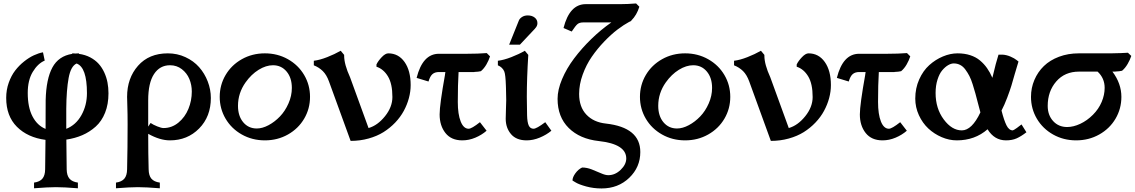

<svg xmlns="http://www.w3.org/2000/svg" viewBox="-20 -793 6431 1088"><path d="M223.6 -496.6 233.4 -449.7Q194.3 -433.1 165.8 -386Q137.2 -338.9 137.2 -266.1Q137.2 -184.6 164.3 -133.1Q191.4 -81.5 238.3 -62.5Q238.3 -94.7 238.5 -150.4Q238.8 -206.1 238.8 -225.6Q241.7 -345.7 276.9 -410.6Q312 -475.6 389.2 -487.8V-490.7Q396 -490.7 408.7 -489.7Q420.4 -490.7 427.2 -490.7V-487.8Q462.9 -482.9 491.5 -467.8Q520 -452.6 539.1 -431.4Q558.1 -410.2 570.8 -382.6Q583.5 -355 589.1 -325.7Q594.7 -296.4 594.7 -264.2Q594.7 -202.1 575.4 -154.1Q556.2 -106 522 -75.4Q487.8 -44.9 446.5 -27.1Q405.3 -9.3 356 -2Q356.4 65.9 357.9 166.5Q358.4 201.7 373.8 219.5Q389.2 237.3 421.4 241.7V273.9Q342.3 267.6 296.9 267.6Q252 267.6 172.9 273.9V241.7Q205.1 237.3 220.2 219.5Q235.4 201.7 235.8 166.5Q237.3 83.5 237.8 -0.5Q136.7 -13.7 75.9 -74.5Q15.1 -135.3 15.1 -238.3Q15.1 -283.7 29.5 -324.2Q43.9 -364.7 66.2 -393.6Q88.4 -422.4 116.7 -444.8Q145 -467.3 172.1 -479.7Q199.2 -492.2 223.6 -496.6ZM355.5 -152.8V-63Q410.2 -84.5 441.4 -140.4Q472.7 -196.3 472.7 -265.1Q472.7 -411.6 414.1 -433.1Q381.3 -418.5 368.9 -351.1Q356.4 -283.7 355.5 -176.8V-174.3Z M942.9 2.4Q886.2 2.4 819.8 -34.7Q819.8 81.5 822.3 166Q822.8 201.7 837.9 219.5Q853 237.3 885.7 241.7V273.9Q806.6 267.6 761.2 267.6Q716.3 267.6 637.2 273.9V241.7Q669.4 237.3 684.6 219.5Q699.7 201.7 700.2 166.5Q703.1 44.4 703.1 -89.4Q703.1 -149.4 701.7 -186.5Q700.2 -223.6 700.2 -244.1Q700.2 -350.1 762.2 -420.4Q824.2 -490.7 931.2 -490.7Q984.4 -490.7 1030.8 -469.2Q1077.1 -447.8 1108.4 -412.4Q1139.6 -377 1157.2 -331.3Q1174.8 -285.6 1174.8 -237.8Q1174.8 -132.3 1108.4 -64.9Q1042 2.4 942.9 2.4ZM819.8 -225.1V-75.7L833.5 -96.2Q848.1 -85.9 871.3 -76.7Q894.5 -67.4 906.7 -67.4Q953.6 -67.4 991 -98.1Q1028.3 -128.9 1047.6 -175.8Q1066.9 -222.7 1066.9 -274.4Q1066.9 -312 1053 -345.5Q1039.1 -378.9 1010.3 -401.1Q981.4 -423.3 943.4 -423.3Q885.7 -423.3 852.8 -373.3Q819.8 -323.2 819.8 -225.1Z M1258.3 -120.4Q1225.1 -176.8 1225.1 -244.1Q1225.1 -311.5 1258.3 -367.9Q1291.5 -424.3 1350.3 -457.5Q1409.2 -490.7 1481 -490.7Q1552.7 -490.7 1611.6 -457.5Q1670.4 -424.3 1703.6 -367.9Q1736.8 -311.5 1736.8 -244.1Q1736.8 -176.8 1703.6 -120.4Q1670.4 -64 1611.6 -30.8Q1552.7 2.4 1481 2.4Q1409.2 2.4 1350.3 -30.8Q1291.5 -64 1258.3 -120.4ZM1371.6 -326.2Q1328.6 -265.6 1328.6 -193.4Q1328.6 -135.7 1358.2 -100.3Q1387.7 -64.9 1435.1 -64.9Q1466.8 -64.9 1502 -83.7Q1537.1 -102.5 1566.4 -133.1Q1595.7 -163.6 1614.7 -206.8Q1633.8 -250 1633.8 -294.9Q1633.8 -352.1 1604 -387.7Q1574.2 -423.3 1526.9 -423.3Q1487.3 -423.3 1445.6 -397.5Q1403.8 -371.6 1371.6 -326.2Z M1966.8 5.4 1844.2 -331.5Q1830.6 -369.1 1809.3 -390.1Q1788.1 -411.1 1758.3 -422.9V-448.7Q1791.5 -452.6 1834 -469.2Q1876.5 -485.8 1910.6 -505.4L1930.2 -481.9V-477.1Q1930.2 -428.2 1963.9 -354.5L2068.4 -67.4Q2119.6 -82 2161.6 -134.3Q2203.6 -186.5 2203.6 -243.2Q2203.6 -317.9 2178.7 -359.6Q2153.8 -401.4 2113.3 -415V-427.7Q2122.1 -446.8 2142.8 -468.8Q2163.6 -490.7 2180.2 -490.7Q2237.8 -490.7 2272.5 -441.7Q2307.1 -392.6 2307.1 -311Q2307.1 -274.4 2297.1 -237.1Q2287.1 -199.7 2268.1 -164.6Q2249 -129.4 2219.5 -98.4Q2189.9 -67.4 2153.3 -44.4Q2116.7 -21.5 2068.6 -8.1Q2020.5 5.4 1966.8 5.4Z M2667.5 -384.8H2651.9H2629.9H2578.6Q2574.2 -313 2574.2 -215.3Q2574.2 -145.5 2590.6 -104.5Q2606.9 -63.5 2635.7 -63.5Q2652.8 -63.5 2699.7 -100.6L2737.3 -52.2Q2710 -28.3 2673.6 -12.9Q2637.2 2.4 2599.6 2.4Q2537.1 2.4 2504.2 -39.3Q2471.2 -81.1 2471.2 -144.5Q2471.2 -200.2 2502 -371.1L2501.5 -370.6Q2502 -374 2503.9 -384.8H2467.3Q2444.3 -384.8 2430.7 -373Q2417 -361.3 2408.2 -331.1L2340.8 -351.6Q2375 -488.3 2467.3 -488.3H2629.9Q2688.5 -488.3 2738.3 -492.2L2756.8 -473.6Q2750 -451.7 2736.6 -428.2Q2723.1 -404.8 2705.1 -389.6Q2691.4 -386.2 2667.5 -385.3Z M2848.6 -225.6Q2848.6 -255.4 2847.2 -293.5Q2847.2 -298.3 2846.7 -308.1Q2844.7 -369.1 2837.9 -387.2Q2828.1 -411.6 2801.3 -422.9V-448.7Q2834.5 -452.6 2877.4 -469.2Q2920.4 -485.8 2954.1 -505.4L2973.6 -481.9Q2965.3 -349.1 2965.3 -244.1Q2965.3 -190.9 2966.8 -139.6Q2967.8 -99.6 2976.3 -81.5Q2984.9 -63.5 3003.4 -63.5Q3020.5 -63.5 3069.8 -100.6L3104.5 -52.2Q3076.2 -28.8 3038.6 -13.2Q3001 2.4 2964.4 2.4Q2905.8 2.4 2875.7 -33Q2845.7 -68.4 2845.7 -120.1Q2845.7 -143.6 2847.2 -178.2Q2848.6 -212.9 2848.6 -225.6ZM2926.3 -540H2865.2L2920.4 -677.2Q2924.8 -688 2938.2 -696.8Q2951.7 -705.6 2970.7 -705.6Q2994.6 -705.6 3010 -693.4Q3025.4 -681.2 3025.4 -661.6Q3025.4 -645 3011.7 -631.3H3012.2Q2998 -616.7 2969.2 -585.7Q2940.4 -554.7 2926.3 -540Z M3551.3 -670.9Q3548.3 -669.9 3546.9 -669.9Q3515.1 -652.8 3479 -625.5Q3442.9 -598.1 3403.8 -557.4Q3364.7 -516.6 3333.5 -471.4Q3302.2 -426.3 3282 -370.6Q3261.7 -314.9 3261.7 -260.7Q3261.7 -187 3302.7 -143.6Q3343.8 -100.1 3413.6 -92.8Q3608.4 -70.8 3608.4 68.4Q3608.4 154.3 3545.7 214.6Q3482.9 274.9 3388.7 274.9Q3343.3 274.9 3302.2 263.7Q3261.2 252.4 3242.7 241.2L3224.1 230Q3224.1 211.4 3240.7 188.7Q3257.3 166 3278.8 156.2Q3305.2 156.2 3333 167Q3360.8 177.7 3385.3 188.7Q3409.7 199.7 3426.8 199.7Q3465.8 199.7 3497.3 169.2Q3528.8 138.7 3528.8 105Q3528.8 23.4 3373.5 6.3Q3265.6 -5.4 3202.6 -67.9Q3139.6 -130.4 3139.6 -232.9Q3139.6 -284.2 3165 -344.5Q3190.4 -404.8 3233.2 -461.7Q3275.9 -518.6 3330.3 -571.5Q3384.8 -624.5 3444.3 -666H3285.6Q3264.6 -666 3253.2 -657Q3241.7 -647.9 3219.7 -614.3L3173.3 -634.3Q3207.5 -769.5 3299.3 -769.5H3494.6Q3534.7 -769.5 3584.5 -773.4L3603 -754.9Q3588.4 -707.5 3557.6 -676.8L3556.6 -674.8Q3554.7 -673.8 3554.2 -673.8Z M3639.6 -120.4Q3606.4 -176.8 3606.4 -244.1Q3606.4 -311.5 3639.6 -367.9Q3672.9 -424.3 3731.7 -457.5Q3790.5 -490.7 3862.3 -490.7Q3934.1 -490.7 3992.9 -457.5Q4051.8 -424.3 4085 -367.9Q4118.2 -311.5 4118.2 -244.1Q4118.2 -176.8 4085 -120.4Q4051.8 -64 3992.9 -30.8Q3934.1 2.4 3862.3 2.4Q3790.5 2.4 3731.7 -30.8Q3672.9 -64 3639.6 -120.4ZM3752.9 -326.2Q3710 -265.6 3710 -193.4Q3710 -135.7 3739.5 -100.3Q3769 -64.9 3816.4 -64.9Q3848.1 -64.9 3883.3 -83.7Q3918.5 -102.5 3947.8 -133.1Q3977.1 -163.6 3996.1 -206.8Q4015.1 -250 4015.1 -294.9Q4015.1 -352.1 3985.4 -387.7Q3955.6 -423.3 3908.2 -423.3Q3868.7 -423.3 3826.9 -397.5Q3785.2 -371.6 3752.9 -326.2Z M4348.1 5.4 4225.6 -331.5Q4211.9 -369.1 4190.7 -390.1Q4169.4 -411.1 4139.6 -422.9V-448.7Q4172.9 -452.6 4215.3 -469.2Q4257.8 -485.8 4292 -505.4L4311.5 -481.9V-477.1Q4311.5 -428.2 4345.2 -354.5L4449.7 -67.4Q4501 -82 4543 -134.3Q4585 -186.5 4585 -243.2Q4585 -317.9 4560.1 -359.6Q4535.2 -401.4 4494.6 -415V-427.7Q4503.4 -446.8 4524.2 -468.8Q4544.9 -490.7 4561.5 -490.7Q4619.1 -490.7 4653.8 -441.7Q4688.5 -392.6 4688.5 -311Q4688.5 -274.4 4678.5 -237.1Q4668.5 -199.7 4649.4 -164.6Q4630.4 -129.4 4600.8 -98.4Q4571.3 -67.4 4534.7 -44.4Q4498 -21.5 4450 -8.1Q4401.9 5.4 4348.1 5.4Z M5048.8 -384.8H5033.2H5011.2H4960Q4955.6 -313 4955.6 -215.3Q4955.6 -145.5 4971.9 -104.5Q4988.3 -63.5 5017.1 -63.5Q5034.2 -63.5 5081.1 -100.6L5118.7 -52.2Q5091.3 -28.3 5054.9 -12.9Q5018.6 2.4 4981 2.4Q4918.5 2.4 4885.5 -39.3Q4852.5 -81.1 4852.5 -144.5Q4852.5 -200.2 4883.3 -371.1L4882.8 -370.6Q4883.3 -374 4885.3 -384.8H4848.6Q4825.7 -384.8 4812 -373Q4798.3 -361.3 4789.6 -331.1L4722.2 -351.6Q4756.3 -488.3 4848.6 -488.3H5011.2Q5069.8 -488.3 5119.6 -492.2L5138.2 -473.6Q5131.3 -451.7 5117.9 -428.2Q5104.5 -404.8 5086.4 -389.6Q5072.8 -386.2 5048.8 -385.3Z M5638.2 -483.4H5661.1Q5684.1 -481.9 5706.5 -472.2Q5729 -462.4 5740.2 -453.1L5751.5 -444.3Q5748 -434.1 5741.7 -411.9Q5735.4 -389.6 5732.4 -380.4V-380.9Q5719.2 -334 5711.2 -307.4Q5703.1 -280.8 5687.5 -239.5Q5671.9 -198.2 5655.3 -166.5Q5669.4 -110.8 5683.6 -82.5Q5697.8 -54.2 5719.2 -54.2Q5722.7 -54.2 5745.1 -69.8H5744.6Q5747.1 -71.8 5768.6 -87.9L5796.4 -43.5Q5766.6 -20.5 5741 -9Q5715.3 2.4 5680.7 2.4Q5614.7 2.4 5576.2 -60.5Q5504.4 2.4 5401.9 2.4Q5358.4 2.4 5315.9 -15.9Q5273.4 -34.2 5240.5 -64.9Q5207.5 -95.7 5187 -140.4Q5166.5 -185.1 5166.5 -234.4Q5166.5 -293 5188.7 -342.8Q5210.9 -392.6 5246.1 -424.1Q5281.2 -455.6 5323.2 -473.1Q5365.2 -490.7 5406.2 -490.7Q5445.8 -490.7 5478 -480.2Q5510.3 -469.7 5533.4 -450.2Q5556.6 -430.7 5573.2 -407Q5589.8 -383.3 5603.5 -352.1Q5624.5 -441.9 5638.2 -483.4ZM5430.2 -54.2Q5487.3 -54.2 5535.6 -156.2Q5530.3 -175.3 5521.7 -208.5Q5513.2 -241.7 5507.1 -263.9Q5501 -286.1 5491.9 -314.9Q5482.9 -343.8 5473.1 -362.5Q5463.4 -381.3 5450.4 -398.9Q5437.5 -416.5 5420.9 -425Q5404.3 -433.6 5384.8 -433.6Q5369.6 -433.6 5352.5 -423.6Q5335.4 -413.6 5319.3 -394.5Q5303.2 -375.5 5292.5 -341.8Q5281.7 -308.1 5281.7 -266.1Q5281.7 -178.2 5327.9 -116.2Q5374 -54.2 5430.2 -54.2Z M6300.8 -387.2H6283.7Q6334.5 -319.8 6334.5 -244.1Q6334.5 -176.8 6301.3 -120.4Q6268.1 -64 6209 -30.8Q6149.9 2.4 6078.1 2.4Q6006.3 2.4 5947.5 -30.8Q5888.7 -64 5855.5 -120.4Q5822.3 -176.8 5822.3 -244.1Q5822.3 -294.9 5841.6 -340.1Q5860.8 -385.3 5895.3 -418.7Q5929.7 -452.1 5981 -471.4Q6032.2 -490.7 6093.3 -490.7H6273.9Q6336.4 -491.7 6371.6 -494.1L6390.6 -476.1Q6383.8 -454.6 6370.1 -430.9Q6356.4 -407.2 6338.4 -392.1Q6324.7 -388.7 6300.8 -387.7ZM6239.7 -295.4Q6239.7 -350.1 6199.7 -387.2H6094.2Q6013.7 -387.2 5965.3 -331.3Q5917 -275.4 5917 -192.9Q5917 -140.6 5947.8 -106.9Q5978.5 -73.2 6027.3 -73.2Q6062.5 -73.2 6101.3 -91.3Q6140.1 -109.4 6173.3 -142.6Q6205.6 -174.8 6222.7 -215.1Q6239.7 -255.4 6239.7 -295.4Z"/></svg>

Font: Flanker
Style: Bold
Weight: 700
Designer: Flanker
Foundry: Flanker
Version: Version 2.021